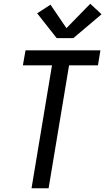

<svg xmlns="http://www.w3.org/2000/svg" viewBox="-20 -1003 561 1023"><path d="M148 0 257 -655H102L116 -735H515L502 -655H348L239 0ZM282 -800 178 -932 249 -978 334 -853 461 -983 521 -927 371 -800Z"/></svg>

Font: Iosevka SS04 Medium Oblique
Style: Regular
Weight: 500
Italic angle: -9°
Monospace: yes
Designer: Belleve Invis
Foundry: Belleve Invis
Version: Version 19.0.0; ttfautohint (v1.8.4)